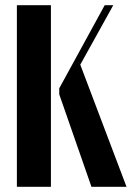

<svg xmlns="http://www.w3.org/2000/svg" viewBox="-20 -719 507 739"><path d="M176 0H45V-699H176ZM208 -356V-379L383 -699H416L289 -470L467 0H332Z"/></svg>

Font: Moniqa Black Heading
Style: Regular
Weight: 900
Designer: Rajesh Rajput
Foundry: Rajesh Rajput
Version: Version 1.000